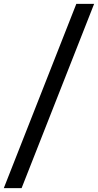

<svg xmlns="http://www.w3.org/2000/svg" viewBox="-24 -760 506 990"><path d="M-4.4 210 369.6 -740.2H461.4L87.4 210Z"/></svg>

Font: HK Grotesk Medium
Style: Regular
Weight: 500
Designer: Alfredo Marco Pradil and Stefan Peev
Foundry: Hanken Design Co.
Version: Version 1.045;PS 001.045;hotconv 1.0.88;makeotf.lib2.5.64775